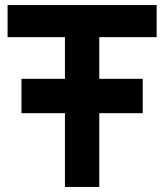

<svg xmlns="http://www.w3.org/2000/svg" viewBox="-20 -740 650 760"><path d="M65 -292V-428H545V-292ZM237 0V-593H10V-720H600V-593H373V0Z"/></svg>

Font: Manrope ExtraLight ExtraBold
Style: Regular
Weight: 800
Version: Version 4.504